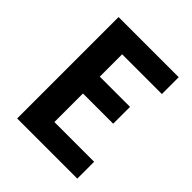

<svg xmlns="http://www.w3.org/2000/svg" viewBox="-204 -859 984 984"><g transform="rotate(45 288.0 -367.5)"><path d="M84 0H520V-122H232V-329H451V-451H232V-613H520V-735H84Z"/></g></svg>

Font: Iosevka Sparkle Heavy
Style: Regular
Weight: 900
Designer: Belleve Invis
Foundry: Belleve Invis
Version: Version 4.5.0; ttfautohint (v1.8.3)